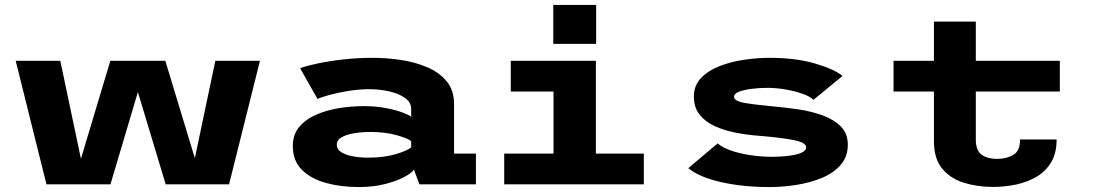

<svg xmlns="http://www.w3.org/2000/svg" viewBox="-20 -746 4440 777"><path d="M168 0 43.5 -500H224L307.5 -103.5L426.5 -500H649L768.5 -106L851.5 -500H1032L907 0H650.5L538 -373.5L427 0Z M1432 11Q1360.5 11 1299.8 -5.5Q1239 -22 1202 -58.5Q1165 -95 1165 -155.5Q1165 -202 1191.5 -233Q1218 -264 1261 -282.5Q1304 -301 1354.2 -308.8Q1404.5 -316.5 1452.5 -316.5Q1502 -316.5 1542.5 -308.5Q1583 -300.5 1609.5 -290.5Q1636 -280.5 1644 -273.5V-305Q1644 -331.5 1619.5 -349.2Q1595 -367 1556 -376Q1517 -385 1473.5 -385Q1432.5 -385 1389.8 -378Q1347 -371 1313.2 -361.8Q1279.5 -352.5 1265 -345.5L1194.5 -470Q1219.5 -479.5 1265.5 -489.2Q1311.5 -499 1369.5 -505.5Q1427.5 -512 1488 -512Q1543.5 -512 1601.2 -503.5Q1659 -495 1708.2 -474.2Q1757.5 -453.5 1787.5 -417Q1817.5 -380.5 1817.5 -325.5V-124.5H1906V0H1677.5L1655 -59.5Q1646.5 -46 1615.5 -29.5Q1584.5 -13 1537.2 -1Q1490 11 1432 11ZM1468.5 -108Q1536 -108 1584.5 -123Q1633 -138 1644 -150.5V-174.5Q1633.5 -185 1586.8 -198.5Q1540 -212 1478 -212Q1445.5 -212 1414.5 -207Q1383.5 -202 1363.2 -191Q1343 -180 1343 -160.5Q1343 -141 1362 -129.5Q1381 -118 1410 -113Q1439 -108 1468.5 -108Z M2219 -726H2392.5V-568.5H2219ZM2020.5 0V-124.5H2220V-375.5H2047V-500H2391.5V-124.5H2585.5V0Z M3093 11Q2986.5 11 2898 -9Q2809.5 -29 2765.5 -65.5L2884.5 -166Q2900.5 -150.5 2935 -138Q2969.5 -125.5 3013.8 -118.5Q3058 -111.5 3102.5 -111.5Q3164 -111.5 3203.2 -121.2Q3242.5 -131 3242.5 -150Q3242.5 -168.5 3195.2 -178.5Q3148 -188.5 3051.5 -196.5Q3003.5 -200 2956.5 -209.2Q2909.5 -218.5 2871.5 -236Q2833.5 -253.5 2810.8 -282.5Q2788 -311.5 2788 -355.5Q2788 -400 2817 -430.2Q2846 -460.5 2892.2 -478.5Q2938.5 -496.5 2991.8 -504.2Q3045 -512 3093.5 -512Q3200.5 -512 3279 -488.8Q3357.5 -465.5 3389.5 -438.5L3272 -342Q3259.5 -355 3229 -366Q3198.5 -377 3159.8 -383.8Q3121 -390.5 3084.5 -390.5Q3052.5 -390.5 3021.5 -386.5Q2990.5 -382.5 2970.5 -374.8Q2950.5 -367 2950.5 -354.5Q2950.5 -337 2993.5 -329.5Q3036.5 -322 3113.5 -315Q3158.5 -311 3210 -303.5Q3261.5 -296 3307.2 -279.8Q3353 -263.5 3382 -235Q3411 -206.5 3411 -160.5Q3411 -112.5 3382.8 -79.5Q3354.5 -46.5 3307.8 -26.8Q3261 -7 3205 2Q3149 11 3093 11Z M3759.5 -174.5V-375.5H3596V-500H3759.5V-658.5H3929V-500H4269V-375.5H3929V-181.5Q3929 -136.5 3952.8 -119.8Q3976.5 -103 4014.5 -103Q4053 -103 4080.5 -119Q4108 -135 4108 -181.5H4256Q4256 -126.5 4234 -89.5Q4212 -52.5 4175 -30.8Q4138 -9 4092 0.8Q4046 10.5 3998.5 10.5Q3935 10.5 3880.5 -6.5Q3826 -23.5 3792.8 -63.8Q3759.5 -104 3759.5 -174.5Z"/></svg>

Font: Trispace SemiExpanded
Style: Bold
Weight: 700
Width: 6
Designer: Tyler Finck
Foundry: Etcetera Type Company
Version: Version 1.210; ttfautohint (v1.8.3)